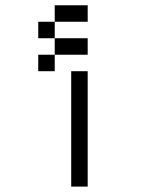

<svg xmlns="http://www.w3.org/2000/svg" viewBox="-20 -895 540 728"><path d="M312.5 -687.5V-750H187.5V-687.5H125V-625H187.5V-687.5ZM312.5 -812.5V-875H187.5V-812.5H125V-750H187.5V-812.5ZM250 -625V-187.5H312.5V-625Z"/></svg>

Font: CalcUnifontExMono
Style: Regular
Weight: 500
Version: Version 15.0.06